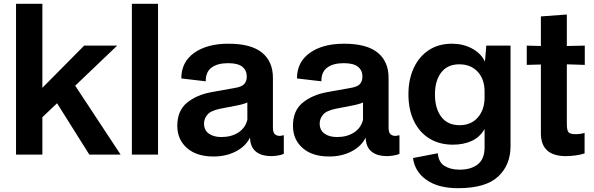

<svg xmlns="http://www.w3.org/2000/svg" viewBox="-20 -810 3113 1006"><path d="M64 0V-790H202V-350L421 -571H594L374 -361L612 0H448L279 -269L202 -196V0Z M671 0V-790H808V0Z M1099 10Q1010 10 959.5 -34.5Q909 -79 909 -151Q909 -230 959.5 -271.5Q1010 -313 1087 -327L1210 -349Q1247 -355 1260 -370Q1273 -385 1273 -409Q1273 -441 1250 -460Q1227 -479 1175 -479Q1119 -479 1088 -455.5Q1057 -432 1058 -384L930 -399Q930 -485 997.5 -533Q1065 -581 1177 -581Q1295 -581 1352.5 -534.5Q1410 -488 1410 -402V-142Q1410 -115 1420.5 -106.5Q1431 -98 1445 -98Q1457 -98 1461 -101H1467V-4Q1455 2 1435 5Q1415 8 1401 8Q1354 8 1325 -12.5Q1296 -33 1291 -75L1290 -89Q1267 -43 1215.5 -16.5Q1164 10 1099 10ZM1140 -92Q1192 -92 1228.5 -115.5Q1265 -139 1276 -182V-273Q1265 -268 1248.5 -263.5Q1232 -259 1209 -255L1132 -240Q1084 -230 1066.5 -209Q1049 -188 1049 -163Q1049 -128 1074 -110Q1099 -92 1140 -92Z M1705 10Q1616 10 1565.5 -34.5Q1515 -79 1515 -151Q1515 -230 1565.5 -271.5Q1616 -313 1693 -327L1816 -349Q1853 -355 1866 -370Q1879 -385 1879 -409Q1879 -441 1856 -460Q1833 -479 1781 -479Q1725 -479 1694 -455.5Q1663 -432 1664 -384L1536 -399Q1536 -485 1603.5 -533Q1671 -581 1783 -581Q1901 -581 1958.5 -534.5Q2016 -488 2016 -402V-142Q2016 -115 2026.5 -106.5Q2037 -98 2051 -98Q2063 -98 2067 -101H2073V-4Q2061 2 2041 5Q2021 8 2007 8Q1960 8 1931 -12.5Q1902 -33 1897 -75L1896 -89Q1873 -43 1821.5 -16.5Q1770 10 1705 10ZM1746 -92Q1798 -92 1834.5 -115.5Q1871 -139 1882 -182V-273Q1871 -268 1854.5 -263.5Q1838 -259 1815 -255L1738 -240Q1690 -230 1672.5 -209Q1655 -188 1655 -163Q1655 -128 1680 -110Q1705 -92 1746 -92Z M2380 176Q2276 176 2214.5 132.5Q2153 89 2144 18L2274 -7Q2278 41 2310 60Q2342 79 2388 79Q2448 79 2483.5 51Q2519 23 2519 -38V-134Q2494 -91 2451.5 -71.5Q2409 -52 2353 -52Q2282 -52 2229.5 -84.5Q2177 -117 2148.5 -176.5Q2120 -236 2120 -316Q2120 -394 2148 -454Q2176 -514 2227 -547.5Q2278 -581 2348 -581Q2406 -581 2453 -556Q2500 -531 2521 -487L2528 -571H2655V-44Q2655 55 2589.5 115.5Q2524 176 2380 176ZM2388 -154Q2448 -154 2483.5 -194.5Q2519 -235 2519 -300V-331Q2519 -395 2483 -434Q2447 -473 2386 -473Q2325 -473 2292 -430.5Q2259 -388 2259 -315Q2259 -242 2292 -198Q2325 -154 2388 -154Z M2945 8Q2814 8 2814 -112V-472L2740 -470V-571L2814 -569V-724L2950 -734V-569L3044 -571V-470L2950 -473V-160Q2950 -128 2958.5 -117.5Q2967 -107 2995 -107Q3010 -107 3022.5 -109Q3035 -111 3043 -114V-6Q3021 1 2994.5 4.5Q2968 8 2945 8Z"/></svg>

Font: BDO Grotesk DemiBold
Style: Regular
Weight: 600
Designer: Deni Anggara
Foundry: Lokal Container
Version: Version 2.000